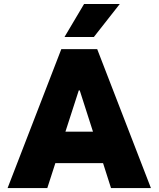

<svg xmlns="http://www.w3.org/2000/svg" viewBox="-20 -957 807 977"><path d="M504.4 -127H261.7L220.7 0H18.6L292 -707H474.6L748 0H544.9ZM453.1 -287.1 385.7 -497.1H380.9L313 -287.1ZM308.1 -768.6 407.7 -936.5H589.4L457.5 -768.6Z"/></svg>

Font: Wanted Sans Black
Style: Regular
Weight: 900
Designer: Original Design by Kil Hyung-jin and Kang Hanbin, Wanted Lab, Inc; Hangeul from Source Han Sans by Jang Soo-young and Ka
Foundry: Wanted Lab, Inc.
Version: Version 1.003